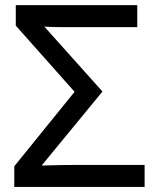

<svg xmlns="http://www.w3.org/2000/svg" viewBox="-20 -734 613 754"><path d="M36.1 0V-81.1L272.9 -373.5L42 -633.3V-713.9H519V-627.4H268.1Q252 -627.4 230.5 -627.4Q209 -627.4 188.2 -627.9Q167.5 -628.4 154.3 -629.4L382.3 -374.5L143.6 -84Q179.7 -85 215.8 -85.7Q252 -86.4 289.6 -86.4H547.9V0Z"/></svg>

Font: Open Sans Medium
Style: Regular
Weight: 500
Designer: Monotype Design Team
Foundry: Monotype Imaging Inc.
Version: Version 3.000